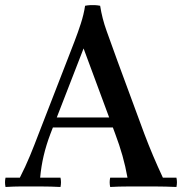

<svg xmlns="http://www.w3.org/2000/svg" viewBox="-26 -743 727 765"><path d="M-4 2Q-8 -17 -4 -35H53Q76 -80 93.5 -122.5Q111 -165 128 -210L248 -519Q258 -545 271 -578.5Q284 -612 296 -649Q308 -686 313 -720Q323 -722 333 -722.5Q343 -723 353 -722.5Q363 -722 373 -720L307 -550L175 -210Q158 -165 148 -122.5Q138 -80 134 -35H215Q219 -17 215 2Q174 0 141.5 0Q109 0 92 0Q74 0 52.5 0Q31 0 -4 2ZM623 -35H677Q681 -17 677 2Q654 1 634.5 0.5Q615 0 596 0Q577 0 554 0Q520 0 483.5 0Q447 0 413 2Q409 -17 413 -35H482Q474 -80 462 -122.5Q450 -165 433 -210L307 -550L373 -720Q381 -669 398.5 -620.5Q416 -572 442 -500L549 -210Q566 -165 584 -122.5Q602 -80 623 -35ZM438 -235H178V-275H438Z"/></svg>

Font: Poltawski Nowy
Style: Regular
Weight: 400
Designer: Adam Pótawski, Mateusz Machalski, Borys Kosmynka, Ania Wieluska
Foundry: Capitalics.wtf
Version: Version 1.001;gftools[0.9.25]